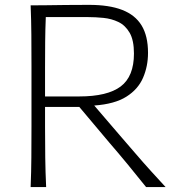

<svg xmlns="http://www.w3.org/2000/svg" viewBox="-20 -754 721 774"><path d="M164.6 -685.1H335.4Q364.7 -685.1 397 -681.9Q429.2 -678.7 457 -665.5Q484.9 -652.3 502.4 -622.3Q520 -592.3 520 -538.1Q520 -445.8 466.6 -405.5Q413.1 -365.2 299.3 -365.2H161.6V-481Q161.6 -537.6 162.1 -586.4Q162.6 -635.3 164.6 -685.1ZM103.5 -732.4Q106 -670.4 106.4 -613.3Q106.9 -556.2 106.9 -488.3V-243.7Q106.9 -176.3 106.4 -119.1Q106 -62 103.5 0H166Q163.1 -62 162.4 -119.1Q161.6 -176.3 161.6 -243.7V-322.8H299.8L418.9 -181.2Q456.5 -137.7 493.4 -93Q530.3 -48.3 568.8 0H647.5Q621.1 -28.3 588.9 -64Q556.6 -99.6 524.2 -137.5Q491.7 -175.3 462.9 -208.5L359.9 -328.6Q442.4 -334.5 489.5 -364.3Q536.6 -394 556.6 -440.4Q576.7 -486.8 576.7 -541Q576.7 -608.9 550.8 -651.4Q524.9 -693.8 472.4 -714.1Q419.9 -734.4 338.9 -734.4Q288.6 -734.4 246.3 -733.9Q204.1 -733.4 168.7 -732.9Q133.3 -732.4 103.5 -732.4Z"/></svg>

Font: Pinar-VF
Style: Regular
Weight: 300
Designer: Amin Abedi
Version: Version 3.0